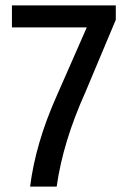

<svg xmlns="http://www.w3.org/2000/svg" viewBox="-20 -688 464 708"><path d="M24 -587V-668H407V-615L294 -346Q212 -164 189 0H91Q111 -159 188 -332L300 -587Z"/></svg>

Font: Rambla
Style: Regular
Weight: 400
Designer: Martin Sommaruga
Foundry: Martin Sommaruga
Version: Version 1.001